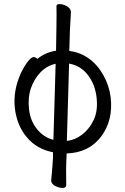

<svg xmlns="http://www.w3.org/2000/svg" viewBox="-20 -734 614 942"><path d="M305 174Q305 188 287 188Q269 188 251 178.5Q233 169 231 153Q239 66 240 41V13Q161 -2 112 -60Q63 -118 53 -202.5Q43 -287 82 -374Q99 -410 116.5 -432Q134 -454 144.5 -454Q155 -454 163 -445Q204 -478 255 -485L257 -610Q258 -670 257 -704Q257 -714 272.5 -714Q288 -714 307 -704Q326 -694 328 -677V-673Q326 -643 323 -585L320 -484Q372 -478 415 -447.5Q458 -417 487 -365.5Q516 -314 523 -256Q536 -144 476.5 -64.5Q417 15 307 19L305 69Q304 90 304.5 120Q305 150 305 174ZM242 -48 253 -421Q210 -412 178.5 -379Q147 -346 131.5 -300.5Q116 -255 122.5 -197.5Q129 -140 162.5 -99.5Q196 -59 242 -48ZM308 -43Q346 -46 382 -73Q418 -100 439.5 -145Q461 -190 454 -254.5Q447 -319 411.5 -365.5Q376 -412 319 -422Z"/></svg>

Font: LXGW WenKai TC
Style: Regular
Weight: 400
Designer: LXGW / Fontworks Inc.
Foundry: LXGW / Fontworks Inc.
Version: Version 1.330